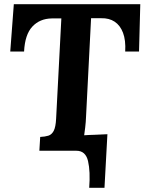

<svg xmlns="http://www.w3.org/2000/svg" viewBox="-20 -720 690 917"><path d="M406 177Q412 99 400.5 49.5Q389 0 345 0L382 -74L493 -79L479 177ZM650 -700 644 -474H578Q581 -528 567.5 -563.5Q554 -599 527.5 -616.5Q501 -634 463 -633H415L391 -164Q390 -137 387 -112Q384 -87 382 -74Q393 -75 409 -75.5Q425 -76 440 -76.5Q455 -77 462 -77L458 0H168L172 -66Q195 -67 211 -72Q227 -77 236.5 -95Q246 -113 248 -153L273 -632H227Q170 -631 134.5 -593Q99 -555 95 -474H29L46 -700Z"/></svg>

Font: Lora
Style: Italic
Weight: 400
Italic angle: -3°
Designer: Olga Karpushina, Alexei Vanyashin (Cyrillic)
Foundry: Cyreal
Version: Version 3.008